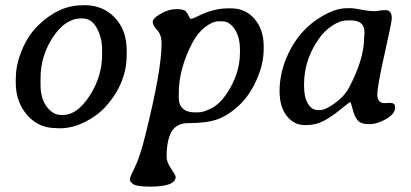

<svg xmlns="http://www.w3.org/2000/svg" viewBox="-20 -481 1565 731"><path d="M296.4 -410.6H282.2Q261.7 -410.6 235.4 -395Q209 -379.4 184.1 -343.3Q134.3 -271 134.3 -182.1V-157.7Q134.3 -106.9 157.7 -75.2Q181.2 -43.5 210.9 -43.5H220.7Q273.9 -43.5 321.3 -116.5Q368.7 -189.5 368.7 -272.9V-292.5Q368.7 -338.4 348.4 -374.5Q328.1 -410.6 296.4 -410.6ZM40 -166V-180.2L40.5 -187.5Q40.5 -234.4 63 -289.1Q85 -343.8 123 -381.8Q202.1 -460.9 293.5 -460.9L300.8 -461.4Q372.1 -461.4 417.2 -413.8Q462.4 -366.2 462.4 -288.1V-273.4Q462.4 -163.6 382.3 -75.2Q350.6 -40 303.2 -16.4Q255.9 7.3 209 7.3H201.7L194.3 6.8Q126 6.8 83 -43.5Q40 -93.8 40 -166Z M660.6 -124.5V-106.9Q660.6 -82 676.3 -67.6Q691.9 -53.2 721.2 -53.2H735.4Q755.4 -53.2 785.9 -69.3Q816.4 -85.4 840.8 -121.1Q893.6 -197.8 893.6 -281.2V-291Q893.6 -340.3 873.5 -370.1Q853.5 -399.9 825.2 -399.9H812.5Q789.1 -399.9 760.5 -377.4Q731.9 -355 713.4 -319.8Q660.6 -220.2 660.6 -124.5ZM648.9 191.9Q648.9 229.5 551.8 229.5Q500 229.5 487.1 220Q474.1 210.4 474.1 202.4Q474.1 194.3 493.7 155Q513.2 115.7 533.7 32.2Q595.2 -213.9 595.2 -315.4Q595.2 -348.6 578.4 -366.5Q561.5 -384.3 561.5 -397.9Q561.5 -411.6 592.3 -429Q623 -446.3 651.6 -446.3Q680.2 -446.3 687.7 -437.3Q695.3 -428.2 699.2 -418.7Q703.1 -409.2 708 -409.2Q712.9 -409.2 732.4 -418.9Q793 -449.2 847.7 -449.2H859.4Q914.6 -449.2 949.2 -408.9Q983.9 -368.7 983.9 -305.7V-293Q983.9 -238.8 957.3 -178Q930.7 -117.2 889.4 -79.1Q848.1 -41 807.4 -26.6Q766.6 -12.2 697.3 -12.2Q651.4 -12.2 632.8 21Q614.3 54.2 614.3 116.7Q614.3 135.7 631.6 161.4Q648.9 187 648.9 191.9Z M1190.4 -62H1198.7Q1219.2 -62 1255.4 -88.4Q1291.5 -114.7 1309.1 -147.9Q1366.2 -255.9 1366.2 -336.9L1367.2 -345.7L1367.7 -358.9Q1367.7 -403.3 1315.9 -403.3H1302.2Q1274.9 -403.3 1244.4 -383.1Q1213.9 -362.8 1192.4 -331.1Q1137.7 -251.5 1137.7 -161.6V-152.3Q1137.7 -110.8 1152.3 -86.4Q1167 -62 1190.4 -62ZM1299.8 -449.7H1317.9Q1328.1 -449.7 1356.2 -444.1Q1384.3 -438.5 1410.6 -438.5L1426.3 -440.9Q1435.5 -442.4 1448.2 -442.4Q1471.7 -442.4 1471.7 -411.1Q1471.7 -397.9 1444.1 -275.4Q1416.5 -152.8 1416.5 -120.6Q1416.5 -88.4 1444.8 -88.4L1457 -88.9L1463.9 -89.4Q1483.9 -89.4 1483.9 -75.2V-69.3Q1483.9 -47.9 1450.4 -28.1Q1417 -8.3 1385.3 -8.3Q1353.5 -8.3 1341.6 -22.9Q1329.6 -37.6 1322.8 -64.9Q1315.9 -92.3 1313.2 -92.3Q1310.5 -92.3 1276.6 -64.5Q1242.7 -36.6 1212.6 -20.8Q1182.6 -4.9 1148.9 -4.9H1140.1Q1099.1 -4.9 1071.8 -39.6Q1044.4 -74.2 1044.4 -133.8Q1044.4 -192.4 1065.9 -249Q1110.4 -365.7 1211.9 -422.4Q1260.7 -449.7 1299.8 -449.7Z"/></svg>

Font: Averia Serif Libre
Style: Italic
Weight: 400
Italic angle: -7.90001°
Version: Version 1.002